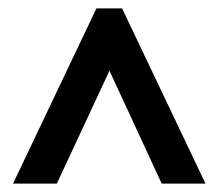

<svg xmlns="http://www.w3.org/2000/svg" viewBox="-20 -734 519 456"><path d="M11 -298 209 -714H270L468 -298H364L240 -566L115 -298Z"/></svg>

Font: Noto Sans Ethiopic ExtraCondensed SemiBold
Style: Regular
Weight: 600
Width: 2
Designer: Monotype Design Team
Foundry: Monotype Imaging Inc.
Version: Version 2.102; ttfautohint (v1.8.4.7-5d5b)